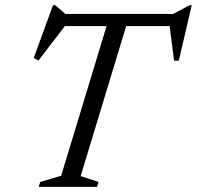

<svg xmlns="http://www.w3.org/2000/svg" viewBox="-20 -724 763 744"><path d="M675.5 -623H184L239.5 -633.5L129 -489.5L110.5 -499L185.5 -704H194L242.5 -662L209.5 -670H679L636.5 -662L714.5 -704H723L673 -489H654.5L636 -632.5ZM398 -639.5H474L292.5 -41.5L362 -19L356 0H130L136 -19L217 -43Z"/></svg>

Font: Newsreader Text
Style: Italic
Weight: 400
Italic angle: -17°
Designer: Hugues Gentile
Foundry: Production Type
Version: Version 1.001